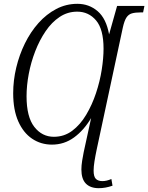

<svg xmlns="http://www.w3.org/2000/svg" viewBox="-20 -745 776 1005"><path d="M497 240Q453 240 429.5 216Q406 192 406 142Q406 122 410 96.5Q414 71 418 52L457 -127Q419 -63 367.5 -25.5Q316 12 252 12Q194 12 148 -19Q102 -50 75.5 -110Q49 -170 49 -257Q49 -324 65 -391Q81 -458 110.5 -518Q140 -578 181.5 -624.5Q223 -671 274.5 -698Q326 -725 385 -725Q446 -725 491 -686.5Q536 -648 551 -565L593 -714H736L729 -680H715Q688 -680 670.5 -675Q653 -670 642 -653.5Q631 -637 623 -601L486 38Q479 71 474.5 99.5Q470 128 470 148Q470 180 482 191.5Q494 203 516 203Q538 203 563 192L569 227Q532 240 497 240ZM262 -29Q316 -29 358 -60.5Q400 -92 431 -144Q462 -196 482.5 -257.5Q503 -319 512.5 -380Q522 -441 522 -490Q522 -592 483 -638Q444 -684 384 -684Q334 -684 292.5 -656.5Q251 -629 219 -582Q187 -535 164.5 -477Q142 -419 130.5 -358Q119 -297 119 -241Q119 -133 159.5 -81Q200 -29 262 -29Z"/></svg>

Font: Noto Serif SemiCondensed Light
Style: Italic
Weight: 300
Width: 4
Italic angle: -12°
Designer: Monotype Design Team
Foundry: Monotype Imaging Inc.
Version: Version 2.013; ttfautohint (v1.8.4.7-5d5b)